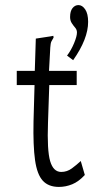

<svg xmlns="http://www.w3.org/2000/svg" viewBox="-20 -726 390 756"><path d="M212 10Q171 10 148.5 -14.5Q126 -39 118 -95.5Q110 -152 112 -248L116 -391H46V-447H117L121 -574L180 -583L190 -585L191 -578Q186 -570 182.5 -563Q179 -556 178 -539L173 -447H282V-391H174L169 -243Q165 -134 177.5 -91.5Q190 -49 221 -49Q244 -49 263 -63Q282 -77 298 -92L314 -37Q290 -11 264.5 -0.5Q239 10 212 10ZM268 -489 244 -507Q260 -528 271.5 -555.5Q283 -583 283 -598Q283 -609 276 -617Q269 -625 262.5 -635Q256 -645 256 -659Q256 -682 265.5 -694Q275 -706 289 -706Q304 -706 315.5 -689Q327 -672 327 -640Q327 -573 268 -489Z"/></svg>

Font: Inconsolata ExtraCondensed
Style: Regular
Weight: 400
Width: 2
Monospace: yes
Designer: Raph Levien, Cyreal, Brenton Simpson
Foundry: Raph Levien, Cyreal, Google
Version: Version 3.000; ttfautohint (v1.8.2.53-6de2)